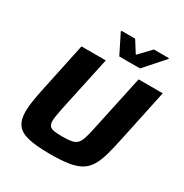

<svg xmlns="http://www.w3.org/2000/svg" viewBox="-204 -1060 1173 1226"><g transform="rotate(30 383.0 -447.0)"><path d="M335 8Q232 8 173 -6.5Q114 -21 89.5 -56Q65 -91 65 -150Q65 -181 71 -221.5Q77 -262 87 -311L167 -688H346L258 -278Q252 -246 248 -223Q244 -200 244 -184Q244 -161 253.5 -148.5Q263 -136 286 -132Q309 -128 348 -128Q391 -128 416.5 -133Q442 -138 456.5 -153.5Q471 -169 480.5 -199Q490 -229 500 -278L588 -688H766L686 -311Q670 -233 654.5 -178Q639 -123 617.5 -87Q596 -51 561 -30Q526 -9 471.5 -0.5Q417 8 335 8ZM408 -753 337 -895 338 -902H439L494 -815L577 -902H689L687 -895L561 -753Z"/></g></svg>

Font: Saira SemiExpanded
Style: Bold Italic
Weight: 700
Width: 6
Italic angle: -12°
Designer: Hector Gatti with collaboration of the Omnibus-Type team
Foundry: Omnibus-Type
Version: Version 1.101